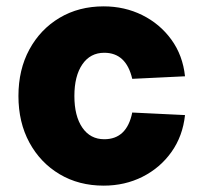

<svg xmlns="http://www.w3.org/2000/svg" viewBox="-20 -572 640 604"><path d="M306 12Q228 12 167.5 -24Q107 -60 72.5 -123.5Q38 -187 38 -270Q38 -353 72.5 -416.5Q107 -480 167.5 -516Q228 -552 306 -552Q372 -552 427.5 -524.5Q483 -497 519 -447.5Q555 -398 562 -332L396 -324Q377 -406 308 -406Q264 -406 239 -369.5Q214 -333 214 -270Q214 -207 239 -170.5Q264 -134 308 -134Q379 -134 396 -218L562 -210Q555 -144 519.5 -94Q484 -44 428.5 -16Q373 12 306 12Z"/></svg>

Font: Geist Mono Black
Style: Regular
Weight: 900
Monospace: yes
Designer: Basement.studio, Andrés Briganti, Mateo Zaragoza
Foundry: Basement.studio, Vercel, Andrés Briganti, Guido Ferreyra, Mateo Zaragoza
Version: Version 1.500; ttfautohint (v1.8.4.7-5d5b)